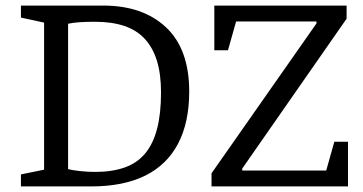

<svg xmlns="http://www.w3.org/2000/svg" viewBox="-20 -668 1302 688"><path d="M55 0V-43L138 -60V-587L55 -605V-648H350Q492 -648 575 -570Q658 -492 658 -340Q658 -229 618 -153Q578 -77 500 -38.5Q422 0 307 0ZM321 -52Q382 -52 427 -68Q472 -84 500.5 -118.5Q529 -153 543 -207Q557 -261 557 -337Q557 -402 542.5 -449.5Q528 -497 499 -528.5Q470 -560 425.5 -575Q381 -590 320 -590Q291 -590 267 -588.5Q243 -587 224 -583V-62Q239 -58 266.5 -55Q294 -52 321 -52ZM738 0V-47L1114 -584V-591H826L797 -488H748V-648H1222V-601L848 -64V-57H1149L1178 -160H1227V0Z"/></svg>

Font: Faustina Light
Style: Regular
Weight: 400
Version: Version 1.200